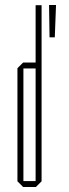

<svg xmlns="http://www.w3.org/2000/svg" viewBox="-20 -751 278 771"><path d="M146 -477 123 -500V-730H147V-477ZM74 -476V-500H124L147 -477V-476ZM73 0 50 -23V-24H123V0ZM50 -24V-477L73 -500H74V-24ZM123 0V-476H147V-23L124 0ZM179 -601 177 -730V-731H205L200 -601Z"/></svg>

Font: Foldit Thin
Style: Regular
Weight: 100
Designer: Sophia Tai
Foundry: Sophia Tai
Version: Version 1.003